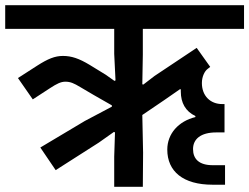

<svg xmlns="http://www.w3.org/2000/svg" viewBox="-40 -718 958 738"><path d="M174 -64 340 -170 398 -211 402 -209 399 -116V0H509L510 -131L507 -276L591 -333L653 -376L655 -373V-366C655 -323 673 -290 711 -272V-268C646 -252 603 -204 603 -143C603 -59 664 -8 777 -8H825V-83H778C725 -83 702 -107 702 -145C702 -183 731 -209 791 -209H823V-318H814C769 -318 736 -349 736 -399C736 -424 747 -445 758 -453L768 -461L716 -534L554 -426L511 -393L507 -394L509 -508V-607H898V-698H-20V-607H399V-511L404 -409L400 -407L366 -431L304 -469C264 -493 235 -503 202 -503C171 -503 144 -492 102 -465L29 -418L86 -336L152 -379C178 -396 194 -404 211 -404C231 -404 244 -398 269 -383L320 -353L390 -313V-308L286 -253L115 -151Z"/></svg>

Font: IBM Plex Devanagari Medium
Style: Regular
Weight: 600
Designer: Mike Abbink, Paul van der Laan, Pieter van Rosmalen, Erin McLaughlin
Foundry: Bold Monday
Version: Version 1.0